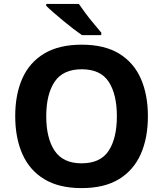

<svg xmlns="http://www.w3.org/2000/svg" viewBox="-20 -954 836 984"><path d="M738 -358Q738 -247 701.5 -164.5Q665 -82 590 -36Q515 10 398 10Q282 10 206.5 -36Q131 -82 94.5 -165Q58 -248 58 -359Q58 -470 94.5 -552Q131 -634 206.5 -679.5Q282 -725 399 -725Q515 -725 590 -679.5Q665 -634 701.5 -551.5Q738 -469 738 -358ZM217 -358Q217 -246 260 -181.5Q303 -117 398 -117Q495 -117 537 -181.5Q579 -246 579 -358Q579 -471 537 -535Q495 -599 399 -599Q303 -599 260 -535Q217 -471 217 -358ZM384 -934Q399 -912 419.5 -884.5Q440 -857 461.5 -831.5Q483 -806 499 -787V-774H400Q381 -787 355.5 -806.5Q330 -826 303.5 -848Q277 -870 254 -890Q231 -910 217 -924V-934Z"/></svg>

Font: Noto Sans Tangsa
Style: Bold
Weight: 700
Version: Version 1.504